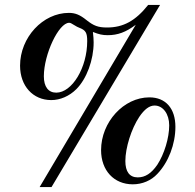

<svg xmlns="http://www.w3.org/2000/svg" viewBox="-20 -726 789 775"><path d="M688 -214C688 -288 649 -333 583 -333C479 -333 388 -233 388 -120C388 -38 440 18 516 18C554 18 590 3 615 -24C660 -71 688 -144 688 -214ZM663 -220C663 -169 643 -104 615 -61C591 -26 566 -10 536 -10C503 -10 486 -33 486 -76C486 -129 510 -206 542 -254C563 -285 583 -300 604 -300C638 -300 663 -266 663 -220ZM626 -706H578C527 -642 478 -615 412 -615C376 -615 358 -622 329 -645C303 -666 284 -674 258 -674C153 -674 61 -575 61 -461C61 -379 113 -322 187 -322C223 -322 260 -338 288 -366C330 -408 358 -484 358 -555C358 -568 357 -578 355 -597C380 -587 394 -584 415 -584C455 -584 488 -596 528 -626L140 29H188ZM332 -560C332 -453 271 -352 207 -352C175 -352 157 -376 157 -418C157 -507 217 -634 259 -634C264 -634 268 -632 279 -625C290 -618 293 -617 300 -614C326 -604 332 -594 332 -560Z"/></svg>

Font: XITS
Style: Bold
Weight: 700
Designer: MicroPress Inc., with final additions and corrections provided by Coen Hoffman, Elsevier (retired)
Version: Version 1.107